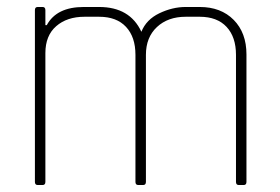

<svg xmlns="http://www.w3.org/2000/svg" viewBox="-20 -530 801 550"><path d="M102 0H88Q80 0 80 -9V-501Q80 -510 88 -510H102Q110 -510 110 -501V-458H114Q142 -510 220 -510H264Q352 -510 385 -439Q399 -474 436.5 -492Q474 -510 512 -510H552Q613 -510 649.5 -473Q686 -436 686 -374V-9Q686 0 678 0H664Q656 0 656 -9V-373Q656 -424 629 -453Q602 -482 552 -482H512Q461 -482 429.5 -452.5Q398 -423 398 -373V-9Q398 0 390 0H376Q368 0 368 -9V-373Q368 -424 341 -453Q314 -482 264 -482H222Q172 -482 141 -455Q110 -428 110 -378V-9Q110 0 102 0Z"/></svg>

Font: Rajdhani Light
Style: Regular
Weight: 300
Designer: Satya Rajpurohit, Jyotish Sonowal
Foundry: Indian Type Foundry
Version: Version 1.201;PS 1.0;hotconv 1.0.78;makeotf.lib2.5.61930; tt